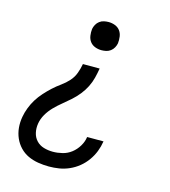

<svg xmlns="http://www.w3.org/2000/svg" viewBox="-111 -617 823 930"><g transform="rotate(15 300.0 -152.5)"><path d="M320 -387Q303 -387 287.5 -393Q272 -399 262.5 -411.5Q253 -424 250.5 -441Q248 -458 250 -475Q252 -486 258 -497Q264 -508 274 -515.5Q284 -523 296 -525.5Q308 -528 319 -528Q336 -528 351.5 -522Q367 -516 376.5 -503.5Q386 -491 388.5 -474Q391 -457 389 -440Q387 -429 381 -418Q375 -407 365 -399.5Q355 -392 343 -389.5Q331 -387 320 -387ZM220 223Q192 223 165 218.5Q138 214 114.5 203Q91 192 73 173Q55 154 44.5 130Q34 106 31.5 79Q29 52 34 24Q38 1 47 -22.5Q56 -46 69 -67Q82 -88 99.5 -107.5Q117 -127 135.5 -144Q154 -161 175 -176Q196 -191 213 -210Q230 -229 238.5 -252.5Q247 -276 251 -299H335Q331 -275 325 -251Q319 -227 307.5 -204Q296 -181 279.5 -160.5Q263 -140 243.5 -122.5Q224 -105 203.5 -88.5Q183 -72 164.5 -53Q146 -34 133 -11.5Q120 11 116 35Q112 59 117 81.5Q122 104 137 120Q152 136 174 142.5Q196 149 220 149Q243 149 267.5 143Q292 137 312 121.5Q332 106 345.5 83.5Q359 61 362 38L363 37H445L444 38Q440 64 430.5 88.5Q421 113 405 135.5Q389 158 367.5 175.5Q346 193 321 204Q296 215 270.5 219Q245 223 220 223Z"/></g></svg>

Font: Iosevka Etoile
Style: Italic
Weight: 400
Italic angle: -9°
Designer: Belleve Invis
Foundry: Belleve Invis
Version: Version 22.1.2; ttfautohint (v1.8.4)